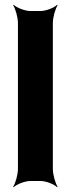

<svg xmlns="http://www.w3.org/2000/svg" viewBox="-20 -757 318 803"><path d="M201 -50V-661C201 -685 212 -722 221 -735L219 -737C207 -725 173 -711 150 -711H107C84 -711 49 -725 37 -737L35 -735C44 -722 55 -685 55 -661V-50C55 -26 44 11 35 24L37 26C49 14 84 0 107 0H150C173 0 207 14 219 26L221 24C212 11 201 -26 201 -50Z"/></svg>

Font: Asimov
Style: EdgeExtreme
Weight: 500
Designer: Google
Version: Version 2.000980: 2014